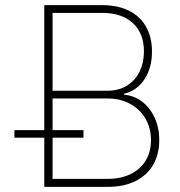

<svg xmlns="http://www.w3.org/2000/svg" viewBox="-20 -727 700 747"><path d="M152.3 -191.4H36.1V-220.7H152.3V-707H377.9Q438.5 -707 482.2 -685.1Q525.9 -663.1 548.6 -622.3Q571.3 -581.5 571.3 -526.4Q571.3 -462.9 542.2 -418.7Q513.2 -374.5 462.9 -362.3V-358.4Q500.5 -355.5 531.7 -332.3Q563 -309.1 581.3 -269.8Q599.6 -230.5 599.6 -181.6Q599.6 -127.4 576.2 -86.4Q552.7 -45.4 507.6 -22.7Q462.4 0 399.4 0H152.3ZM567.4 -181.6Q567.4 -228.5 545.9 -265.4Q524.4 -302.2 486.3 -323Q448.2 -343.8 399.4 -343.8H184.6V-220.7H304.7V-191.4H184.6V-31.2H399.4Q450.7 -31.2 488.8 -50Q526.9 -68.8 547.1 -102.8Q567.4 -136.7 567.4 -181.6ZM540 -526.4Q540 -597.2 497.1 -637Q454.1 -676.8 377.9 -676.8H184.6V-374H397.5Q442.4 -374 474.6 -394.3Q506.8 -414.6 523.4 -449.2Q540 -483.9 540 -526.4Z"/></svg>

Font: Pretendard GOV Thin
Style: Regular
Weight: 100
Designer: Base glyphs from Inter by Rasmus Andersson; Hangeul glyphs from Noto Sans CJK(Source Han Sans) by Jang Soo-young and Kan
Foundry: Kil Hyung-jin
Version: Version 1.309